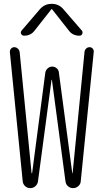

<svg xmlns="http://www.w3.org/2000/svg" viewBox="-20 -975 540 995"><path d="M309.6 -925.8 404.3 -816.4Q410.2 -808.6 406.2 -799.3Q402.3 -790 391.6 -790Q356.4 -790 336.9 -816.4L250 -926.8Q249 -927.7 248 -927.7L246.1 -926.8L159.2 -816.4Q139.6 -790 104.5 -790Q94.7 -790 89.8 -798.8Q85 -807.6 91.8 -816.4L185.5 -925.8Q210 -955.1 248 -955.1Q286.1 -955.1 309.6 -925.8ZM97.7 -35.2 31.2 -704.1Q30.3 -714.8 37.1 -722.7Q43.9 -730.5 53.7 -730.5Q64.5 -730.5 72.8 -722.7Q81.1 -714.8 82 -704.1L143.6 -78.1Q143.6 -77.1 145 -77.1Q146.5 -77.1 146.5 -78.1L214.8 -598.6Q216.8 -611.3 227.1 -620.6Q237.3 -629.9 250.5 -629.9Q263.7 -629.9 273.9 -621.1Q284.2 -612.3 285.2 -598.6L354.5 -78.1Q354.5 -77.1 355.5 -77.1Q356.4 -77.1 356.4 -78.1L418 -706.1Q418.9 -715.8 426.3 -723.1Q433.6 -730.5 444.3 -730.5Q454.1 -730.5 460.4 -723.1Q466.8 -715.8 465.8 -706.1L398.4 -35.2Q397.5 -20.5 385.7 -10.3Q374 0 358.9 0Q343.8 0 332.5 -9.8Q321.3 -19.5 319.3 -35.2L249 -561.5H248H247.1L176.8 -35.2Q174.8 -20.5 163.6 -10.3Q152.3 0 137.2 0Q122.1 0 110.8 -9.8Q99.6 -19.5 97.7 -35.2Z"/></svg>

Font: Rounded-X Mgen+ 1m light
Style: Regular
Weight: 200
Designer: [Source Han Sans]
Ryoko NISHIZUKA  (kana & ideographs); Paul D. Hunt (Latin, Greek & Cyrillic); Wenlong ZHANG  (bopomofo
Version: Version 1.059.20150602